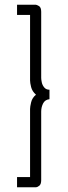

<svg xmlns="http://www.w3.org/2000/svg" viewBox="-20 -760 288 811"><path d="M52 -697V-740H131Q135 -740 144.5 -734.5Q154 -729 154 -710V-431Q154 -424 156.5 -412Q159 -400 167 -390.5Q175 -381 189 -381V-341Q170 -339 162 -323Q154 -307 154 -289V1Q154 18 146 24.5Q138 31 131 31H52V-12H107V-300Q107 -309 111.5 -328Q116 -347 132 -360Q116 -374 111.5 -392Q107 -410 107 -420V-697Z"/></svg>

Font: Raleway Light
Style: Regular
Weight: 300
Designer: Matt McInerney, Pablo Impallari, Rodrigo Fuenzalida
Foundry: Matt McInerney, Pablo Impallari, Rodrigo Fuenzalida
Version: Version 4.026